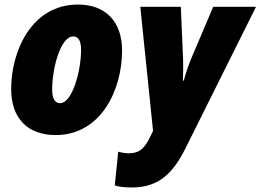

<svg xmlns="http://www.w3.org/2000/svg" viewBox="-20 -583 1144 843"><path d="M224 10C424 10 516 -189 516 -361C516 -487 445 -563 322 -563C119 -563 29 -359 29 -192C29 -65 100 10 224 10ZM560 240C680 240 742 174 796 65L1104 -553H916L818 -322C809 -301 795 -260 787 -229H783C784 -258 785 -287 784 -319L774 -553H596L652 -8L632 32C611 71 589 90 546 90C530 90 513 87 499 83L484 231C501 237 524 240 560 240ZM244 -130C221 -130 209 -151 209 -189C209 -284 246 -423 301 -423C324 -423 336 -404 336 -364C336 -271 297 -130 244 -130Z"/></svg>

Font: Noto Sans UI SemiCondensed Black
Style: Italic
Weight: 900
Width: 4
Italic angle: -372°
Designer: Monotype Design Team
Foundry: Monotype Imaging Inc.
Version: Version 1.901